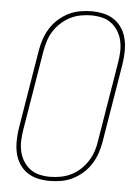

<svg xmlns="http://www.w3.org/2000/svg" viewBox="-53 -785 607 835"><g transform="rotate(5 250.0 -367.5)"><path d="M195 8Q168 8 142 2Q116 -4 95.5 -18.5Q75 -33 61.5 -54.5Q48 -76 42.5 -101.5Q37 -127 37.5 -154Q38 -181 42 -208L99 -553Q103 -578 111.5 -603Q120 -628 134 -650.5Q148 -673 168.5 -691.5Q189 -710 213 -722Q237 -734 263 -738.5Q289 -743 314 -743Q341 -743 367 -737Q393 -731 413.5 -716.5Q434 -702 447.5 -680.5Q461 -659 466.5 -633.5Q472 -608 471.5 -581Q471 -554 467 -527L410 -182Q406 -157 397.5 -132Q389 -107 375 -84.5Q361 -62 340.5 -43.5Q320 -25 296 -13Q272 -1 246 3.5Q220 8 195 8ZM196 -10Q218 -10 242 -14.5Q266 -19 288 -30Q310 -41 328 -58Q346 -75 359 -95.5Q372 -116 379.5 -139Q387 -162 390 -185L447 -530Q451 -554 452 -578Q453 -602 448 -625Q443 -648 431 -667.5Q419 -687 401.5 -700.5Q384 -714 361 -719.5Q338 -725 313 -725Q291 -725 267 -720.5Q243 -716 221.5 -705Q200 -694 181.5 -677Q163 -660 150 -639.5Q137 -619 130 -596Q123 -573 119 -550L62 -205Q58 -181 57 -157Q56 -133 61 -110Q66 -87 78 -67.5Q90 -48 107.5 -34.5Q125 -21 148 -15.5Q171 -10 196 -10Z"/></g></svg>

Font: Iosevka Term Curly Th Obl
Style: Regular
Weight: 100
Italic angle: -9°
Designer: Belleve Invis
Foundry: Belleve Invis
Version: Version 32.3.0